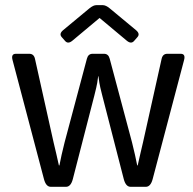

<svg xmlns="http://www.w3.org/2000/svg" viewBox="-20 -720 745 740"><path d="M217.8 -577.1Q206.5 -589.8 223.6 -604L324.2 -687.5Q339.4 -700.2 351.6 -700.2H376Q388.2 -700.2 403.3 -687.5L503.9 -604Q521 -589.8 509.8 -577.1L496.6 -562Q485.4 -549.3 468.8 -563L364.3 -650.4H363.3L258.8 -563Q242.2 -549.3 231 -562ZM28.3 -488.8Q22 -512.7 41.5 -512.7H92.8Q110.4 -512.7 114.7 -493.7L186.5 -171.4Q189.9 -157.2 197 -127Q204.1 -96.7 207 -82.5H209Q211.4 -96.2 217.5 -123.5Q223.6 -150.9 229 -171.4L314.9 -493.7Q319.8 -512.7 336.9 -512.7H380.9Q397.9 -512.7 402.8 -493.7L488.8 -171.4Q494.1 -150.9 500.2 -123.5Q506.3 -96.2 508.8 -82.5H510.7Q513.7 -96.7 520.8 -127Q527.8 -157.2 531.2 -171.4L603 -493.7Q607.4 -512.7 625 -512.7H676.3Q695.8 -512.7 689.5 -488.8L568.4 -29.8Q560.5 0 542 0H483.4Q464.8 0 457 -29.8L374 -352.5Q365.2 -386.7 363 -400.4Q360.8 -414.1 359.4 -426.3H358.4Q356.9 -414.1 354.7 -400.4Q352.5 -386.7 343.8 -352.5L260.7 -29.8Q252.9 0 234.4 0H175.8Q157.2 0 149.4 -29.8Z"/></svg>

Font: Istok Web
Style: Regular
Weight: 400
Designer: Andrey V. Panov
Foundry: Andrey V. Panov
Version: Version 1.0.2g